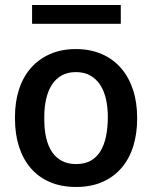

<svg xmlns="http://www.w3.org/2000/svg" viewBox="-20 -733 605 763"><path d="M460 -638.5H107.5V-713H460ZM282.5 10Q223.5 10 178.2 -9.5Q133 -29 102.2 -64.8Q71.5 -100.5 55.5 -150.2Q39.5 -200 39.5 -261V-269Q39.5 -328 55.5 -377.5Q71.5 -427 102.5 -462.5Q133.5 -498 178.5 -518Q223.5 -538 281.5 -538Q339 -538 384.2 -518.2Q429.5 -498.5 460.8 -462.5Q492 -426.5 508.5 -376.5Q525 -326.5 525 -266V-261Q525 -201.5 509.5 -151.8Q494 -102 463.2 -66Q432.5 -30 387.2 -10Q342 10 282.5 10ZM282.5 -81Q316 -81 339.8 -94Q363.5 -107 378.8 -131.5Q394 -156 401.2 -190.8Q408.5 -225.5 408.5 -269Q408.5 -307 401 -339.5Q393.5 -372 378 -395.8Q362.5 -419.5 338.5 -433Q314.5 -446.5 281.5 -446.5Q249 -446.5 225.2 -433.2Q201.5 -420 186.2 -396.2Q171 -372.5 163.5 -340Q156 -307.5 156 -269V-258.5Q156 -217 163.8 -184.2Q171.5 -151.5 187.2 -128.5Q203 -105.5 226.8 -93.2Q250.5 -81 282.5 -81Z"/></svg>

Font: Roberto Sans Medium
Style: Regular
Weight: 500
Designer: Google (font) & Cristiano Sobral (main changes)
Version: Version 1.000;October 12, 2021;FontCreator 14.0.0.2814 64-bi